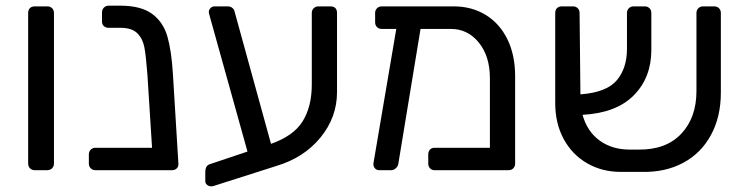

<svg xmlns="http://www.w3.org/2000/svg" viewBox="-20 -593 2593 669"><path d="M78.1 -22.9V-547.9Q78.1 -559.1 84.5 -564.9Q90.8 -570.8 101.1 -570.8H145Q154.8 -570.8 161.4 -564.5Q168 -558.1 168 -547.9V-22.9Q168 -13.2 161.4 -6.6Q154.8 0 145 0H101.1Q90.8 0 84.5 -6.6Q78.1 -13.2 78.1 -22.9Z M289.6 -22.9V-55.2Q289.6 -64.9 296.1 -71.5Q302.7 -78.1 312.5 -78.1H509.8L493.7 -332Q488.8 -397 483.2 -427.5Q477.5 -458 458.5 -477.1Q439.5 -496.1 399.4 -496.1H358.4Q348.6 -496.1 342 -502Q335.4 -507.8 335.4 -518.1V-549.8Q335.4 -559.6 342 -566.4Q348.6 -573.2 358.4 -573.2H399.4Q471.2 -573.2 510 -544.7Q548.8 -516.1 563.2 -466.1Q577.6 -416 582.5 -335L601.6 -22.9V-20Q601.6 -11.2 595.2 -5.6Q588.9 0 579.6 0H312.5Q302.7 0 296.1 -6.6Q289.6 -13.2 289.6 -22.9Z M695.3 6.8Q695.3 -16.1 711.4 -21L842.3 -64.9L712.4 -530.8Q707.5 -547.9 707.5 -550.8Q707.5 -558.6 713.4 -564.7Q719.2 -570.8 727.5 -570.8H773.4Q782.2 -570.8 788.3 -566.4Q794.4 -562 796.4 -556.2L924.3 -91.8Q1003.4 -119.6 1034.9 -170.9Q1066.4 -222.2 1066.4 -298.8V-547.9Q1066.4 -557.6 1073 -564.2Q1079.6 -570.8 1089.4 -570.8H1131.3Q1142.6 -570.8 1148.4 -564.9Q1154.3 -559.1 1154.3 -547.9V-272Q1154.3 -184.1 1096.4 -113.5Q1038.6 -43 941.4 -14.2L723.6 55.2Q720.7 56.2 715.3 56.2Q707.5 56.2 701.4 51Q695.3 45.9 695.3 38.1Z M1281.2 -23.9 1360.8 -492.2H1310.1Q1300.3 -492.2 1293.7 -498.5Q1287.1 -504.9 1287.1 -515.1V-547.9Q1287.1 -557.6 1293.7 -564.2Q1300.3 -570.8 1310.1 -570.8H1561Q1623 -570.8 1671.6 -541.5Q1720.2 -512.2 1747.6 -457Q1774.9 -401.9 1774.9 -327.1V-22.9Q1774.9 -13.2 1768.6 -6.6Q1762.2 0 1752 0H1494.1Q1484.4 0 1478.3 -6.6Q1472.2 -13.2 1472.2 -22.9V-55.2Q1472.2 -64.9 1478 -71.5Q1483.9 -78.1 1494.1 -78.1H1687V-320.8Q1687 -397 1648.4 -444.6Q1609.9 -492.2 1551.3 -492.2H1445.3L1368.2 -23.9Q1367.2 -14.2 1359.6 -7.1Q1352.1 0 1343.3 0H1301.3Q1291.5 0 1285.9 -7.1Q1280.3 -14.2 1281.2 -23.9Z M1914.6 -233.9V-547.9Q1914.6 -559.1 1921.1 -564.9Q1927.7 -570.8 1937.5 -570.8H1976.6Q1986.3 -570.8 1992.9 -564.5Q1999.5 -558.1 1999.5 -547.9L2002.4 -264.2Q2093.3 -271 2128.9 -313Q2164.6 -355 2164.6 -422.9V-547.9Q2164.6 -557.6 2171.1 -564.2Q2177.7 -570.8 2187.5 -570.8H2226.6Q2236.3 -570.8 2242.9 -564.5Q2249.5 -558.1 2249.5 -547.9V-418.9Q2249.5 -322.8 2188.5 -261Q2127.4 -199.2 2009.8 -192.9Q2025.9 -134.8 2069.3 -103.3Q2112.8 -71.8 2173.8 -71.8H2205.6Q2300.8 -70.8 2353.8 -127Q2406.7 -183.1 2406.7 -275.9V-547.9Q2406.7 -557.6 2413.3 -564.2Q2419.9 -570.8 2429.7 -570.8H2468.8Q2478.5 -570.8 2485.1 -564.5Q2491.7 -558.1 2491.7 -547.9V-270Q2491.7 -186 2457.3 -122.6Q2422.9 -59.1 2360.4 -25.6Q2297.9 7.8 2216.8 5.9H2142.6Q2077.6 5.9 2025.6 -24.2Q1973.6 -54.2 1944.1 -108.6Q1914.6 -163.1 1914.6 -233.9Z"/></svg>

Font: Rubik AZ
Style: Regular
Weight: 400
Designer: Hubert and Fischer
Foundry: Hubert & Fischer
Version: Version 2.000